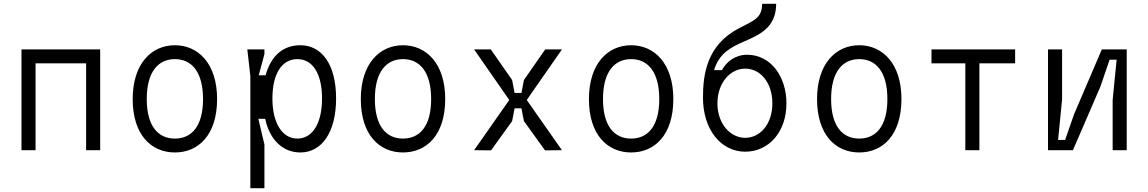

<svg xmlns="http://www.w3.org/2000/svg" viewBox="-20 -790 6040 1010"><path d="M93 0H167V-457H433V0H507V-530H93Z M1048 -269C1048 -126 988 -61 900 -61C812 -61 752 -126 752 -269C752 -412 812 -479 900 -479C988 -479 1048 -412 1048 -269ZM678 -269C678 -79 777 12 900 12C1023 12 1122 -79 1122 -269C1122 -455 1023 -552 900 -552C777 -552 678 -455 678 -269Z M1297 200H1371V-30L1339 -165H1375C1399 -52 1470 12 1560 12C1672 12 1748 -93 1748 -272C1748 -452 1672 -552 1560 -552C1474 -552 1408 -503 1377 -394H1341L1371 -505V-530H1281L1297 -390ZM1544 -479C1624 -479 1674 -404 1674 -272C1674 -141 1624 -61 1544 -61C1464 -61 1413 -144 1413 -272C1413 -404 1464 -479 1544 -479Z M2248 -269C2248 -126 2188 -61 2100 -61C2012 -61 1952 -126 1952 -269C1952 -412 2012 -479 2100 -479C2188 -479 2248 -412 2248 -269ZM1878 -269C1878 -79 1977 12 2100 12C2223 12 2322 -79 2322 -269C2322 -455 2223 -552 2100 -552C1977 -552 1878 -455 1878 -269Z M2936 0 2751 -264 2936 -530H2848L2736 -369L2723 -301H2687L2674 -369L2562 -530H2474L2659 -264L2474 0L2563 1L2674 -153L2687 -220H2723L2736 -153L2847 1Z M3448 -269C3448 -126 3388 -61 3300 -61C3212 -61 3152 -126 3152 -269C3152 -412 3212 -479 3300 -479C3388 -479 3448 -412 3448 -269ZM3078 -269C3078 -79 3177 12 3300 12C3423 12 3522 -79 3522 -269C3522 -455 3423 -552 3300 -552C3177 -552 3078 -455 3078 -269Z M3900 -65C3821 -65 3754 -140 3754 -246C3754 -354 3821 -429 3900 -429C3981 -429 4043 -354 4043 -246C4043 -140 3981 -65 3900 -65ZM3900 8C4025 8 4117 -97 4117 -246C4117 -387 4035 -502 3910 -502C3849 -502 3801 -466 3778 -421H3736C3765 -515 3832 -544 3895 -572C3974 -607 4063 -644 4063 -770H3989C3989 -696 3948 -683 3867 -641C3695 -552 3678 -393 3678 -276C3678 -107 3774 8 3900 8Z M4648 -269C4648 -126 4588 -61 4500 -61C4412 -61 4352 -126 4352 -269C4352 -412 4412 -479 4500 -479C4588 -479 4648 -412 4648 -269ZM4278 -269C4278 -79 4377 12 4500 12C4623 12 4722 -79 4722 -269C4722 -455 4623 -552 4500 -552C4377 -552 4278 -455 4278 -269Z M5058 0H5132V-457H5320V-530H4880V-457H5058Z M5907 -530H5776L5630 -189L5583 -54H5546L5567 -266V-530H5493V0H5624L5768 -333L5817 -476H5854L5833 -264V0H5907Z"/></svg>

Font: Fliege Mono Light
Style: Regular
Weight: 300
Version: Version 0.020;Glyphs 3.3 (3306)